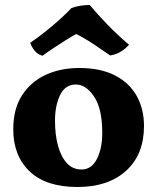

<svg xmlns="http://www.w3.org/2000/svg" viewBox="-20 -739 629 768"><path d="M290 9Q164 9 98.5 -53.5Q33 -116 33 -222Q33 -303 68 -357.5Q103 -412 162.5 -439.5Q222 -467 297 -467Q383 -467 440.5 -437Q498 -407 527 -355Q556 -303 556 -235Q556 -121 484.5 -56Q413 9 290 9ZM306 -61Q346 -61 367.5 -103Q389 -145 389 -207Q389 -304 356.5 -352.5Q324 -401 283 -401Q241 -401 220.5 -359Q200 -317 200 -256Q200 -200 212 -156Q224 -112 247.5 -86.5Q271 -61 306 -61ZM150 -516Q130 -521 117.5 -537.5Q105 -554 101 -568Q142 -596 187 -633.5Q232 -671 266 -707Q300 -719 339 -719Q369 -683 408 -642.5Q447 -602 496 -560Q483 -545 465 -533.5Q447 -522 421 -517Q391 -538 355 -562Q319 -586 285 -603Q268 -594 242.5 -578Q217 -562 191.5 -545Q166 -528 150 -516Z"/></svg>

Font: Vollkorn ExtraBold
Style: Regular
Weight: 800
Designer: Friedrich Althausen
Foundry: Friedrich Althausen
Version: Version 5.000; ttfautohint (v1.8.3)